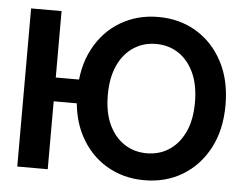

<svg xmlns="http://www.w3.org/2000/svg" viewBox="-52 -804 1121 880"><g transform="rotate(5 508.0 -363.5)"><path d="M351.6 -421.9V-312.5H132.3V-421.9ZM197.3 -727.5V0H57.1V-727.5ZM642.1 11.7Q544.9 11.7 467.5 -34.4Q390.1 -80.6 345.7 -164.8Q301.3 -249 301.3 -363.3Q301.3 -478.5 345.7 -562.7Q390.1 -647 467.5 -693.1Q544.9 -739.3 642.1 -739.3Q740.2 -739.3 817.1 -693.1Q894 -647 938.7 -562.7Q983.4 -478.5 983.4 -363.3Q983.4 -249 938.7 -164.8Q894 -80.6 817.1 -34.4Q740.2 11.7 642.1 11.7ZM642.1 -112.3Q700.2 -112.3 745.4 -141.8Q790.5 -171.4 816.7 -227.3Q842.8 -283.2 842.8 -363.3Q842.8 -443.8 816.7 -500Q790.5 -556.2 745.4 -585.7Q700.2 -615.2 642.1 -615.2Q585 -615.2 539.6 -585.7Q494.1 -556.2 468 -500Q441.9 -443.8 441.9 -363.3Q441.9 -283.2 468 -227.3Q494.1 -171.4 539.6 -141.8Q585 -112.3 642.1 -112.3Z"/></g></svg>

Font: Inter Cardless Display
Style: Bold
Weight: 700
Designer: Rasmus Andersson
Foundry: rsms
Version: Version 4.001;git-9221beed3